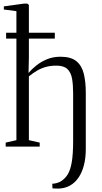

<svg xmlns="http://www.w3.org/2000/svg" viewBox="-20 -840 582 1100"><path d="M312.5 240.5Q308.5 240.5 302.5 240.2Q296.5 240 290.5 239.8Q284.5 239.5 280.5 239L279.5 212.5Q285.5 213.5 303 209.2Q320.5 205 332 196.5Q353 183 368 159Q383 135 391 89.8Q399 44.5 399 -33V-306Q399 -354 392.8 -389.5Q386.5 -425 366 -444.5Q345.5 -464 303 -464Q271 -464 244.5 -457Q218 -450 194 -436.2Q170 -422.5 145.5 -402.5V-37L207.5 -23V0H12.5V-23L74 -37V-776L2 -785.5V-803.5L119 -819.5H136L145.5 -812V-510L143.5 -422Q161.5 -443.5 188 -464.8Q214.5 -486 249.2 -500.5Q284 -515 327 -515Q386.5 -515 417.8 -489.2Q449 -463.5 460.2 -417Q471.5 -370.5 471.5 -309V14.5Q471.5 64.5 461 105.8Q450.5 147 430.2 177Q410 207 380.2 223.5Q350.5 240 312.5 240.5ZM15 -619V-652.5H294V-619Z"/></svg>

Font: Merriweather 120pt Light
Style: Regular
Weight: 300
Version: Version 2.100